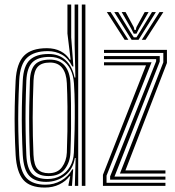

<svg xmlns="http://www.w3.org/2000/svg" viewBox="-20 -820 773 847"><path d="M356.7 0H340.9V-800H356.7ZM325 0H310.2L313.6 -122.9L310.3 -123Q302.3 -73.8 266.9 -45.7Q231.5 -17.7 183.6 -17.7Q133.9 -17.7 109.1 -44.4Q84.3 -71.1 80.4 -136.4Q77.8 -185.6 76.7 -238.3Q75.6 -291 76.5 -347.5Q77.4 -404 80.4 -464.7Q83.7 -529.8 111.8 -555.8Q139.8 -581.8 194.6 -581.8Q240.6 -581.8 270 -554.2Q299.4 -526.6 308.8 -478.1H312.6L309.2 -626.4V-800H325ZM189.9 -30.3Q222 -30.3 247.5 -44.5Q273.1 -58.7 288.6 -84.7Q304.2 -110.7 305.9 -146.3Q307.9 -191.8 309.1 -245.8Q310.3 -299.8 309.8 -353.8Q309.3 -407.8 306.2 -452.7Q303.8 -487.7 290.7 -513.8Q277.5 -539.9 254.5 -554.4Q231.5 -569 198.8 -569Q146.9 -569 122.8 -544.9Q98.8 -520.7 96.2 -464.2Q93.7 -402.9 92.9 -349.4Q92.1 -295.8 93 -244Q93.8 -192.1 96.2 -135.8Q98.7 -79.3 120.6 -54.8Q142.5 -30.3 189.9 -30.3ZM194 -43.3Q152.4 -43.3 133.2 -65.1Q114 -86.8 111.8 -137Q109.6 -192.5 108.9 -244.8Q108.2 -297.1 109 -351.2Q109.9 -405.2 112 -465.5Q113.9 -513.7 134.5 -535.3Q155.1 -557 200.3 -557Q243.7 -557 266.1 -529.6Q288.6 -502.2 290.7 -452.8Q292.5 -414 293.2 -362.5Q293.9 -310.9 293.4 -254.9Q292.9 -198.8 290.7 -146.3Q288.9 -104.1 265.7 -73.7Q242.5 -43.3 194 -43.3ZM194.4 -55.9Q234.2 -55.9 253.7 -82.8Q273.1 -109.6 274.9 -146.7Q276.6 -187.9 277.4 -240.9Q278.1 -293.9 277.6 -349.3Q277.1 -404.7 274.9 -452.6Q273 -496.6 254.6 -520.3Q236.1 -544.1 200.5 -544.1Q163.9 -544.1 146.8 -525.7Q129.8 -507.4 127.9 -465.5Q124.4 -378.7 124.2 -300.1Q124.1 -221.5 127.7 -136.9Q129.7 -91.4 146.2 -73.7Q162.6 -55.9 194.4 -55.9ZM177.6 7.4Q111.7 7.4 82.5 -27Q53.4 -61.4 49 -135.9Q46 -190.5 45 -242.9Q43.9 -295.4 45 -349.9Q46 -404.4 49 -464.9Q53.3 -540.4 85.7 -573.9Q118.1 -607.4 186.7 -607.4Q221.7 -607.4 248 -593.7Q274.2 -579.9 287.7 -556.9H291.5L277.5 -672.2V-800H294.1V-654.9L303.7 -526.9L298.8 -526.9Q281.5 -563.1 253.3 -578.8Q225.1 -594.5 191.2 -594.5Q130.8 -594.5 99.7 -565.6Q68.5 -536.7 64.8 -465.5Q61.8 -403 60.8 -348.3Q59.8 -293.5 60.9 -241.6Q62 -189.6 64.8 -135.1Q69 -64.1 96.8 -34.6Q124.6 -5.2 180.9 -5.2Q217.7 -5.2 249.3 -22.9Q281 -40.5 298.8 -72.9H302.8L297.5 0H282.1L282.3 -6L289.8 -42.4H286.4Q270.1 -20.2 241.7 -6.4Q213.3 7.4 177.6 7.4ZM509.1 -54.6 700.5 -545.2V-586.4H438.8V-600H716.4V-542.3L533.3 -68.2H709.8V-54.6ZM434.1 0V-48.7L624.1 -531.8H438.8V-545.4H648.6L450 -45.2V-13.6H709.8V0ZM465.8 -27.3V-41.7L668.8 -549.9V-559.1H438.8V-572.7H684.7V-548.3L485 -40.9H709.8V-27.3ZM451.2 -766.8H468L546.3 -644.4H529.9ZM484.1 -766.8H501.3L554.5 -679.6L570.1 -655.4H582L597.3 -679.6L650.5 -766.8H667.7L591.2 -644.4H560.7ZM516.7 -766.8H533.9L570 -700.3L573.4 -687.6H578.7L581.9 -700.3L618.3 -766.8H635.5L592.1 -691.6L582.1 -671.5H570L560 -691.6ZM683.8 -766.8H700.7L622 -644.4H605.5Z"/></svg>

Font: Big Shoulders Inline Text Thin
Style: Regular
Weight: 100
Designer: Patric King
Foundry: XO Type Co
Version: Version 2.002